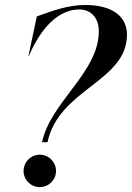

<svg xmlns="http://www.w3.org/2000/svg" viewBox="-20 -768 542 790"><path d="M143.5 2C180.5 2 210.5 -28 210.5 -64.5C210.5 -101.5 180.5 -131.5 143.5 -131.5C107 -131.5 77 -101.5 77 -64.5C77 -28 107 2 143.5 2ZM153 -183H175.5C222.5 -403.5 502.5 -431.5 502.5 -626C502.5 -696 447.5 -747.5 330.5 -747.5C260.5 -747.5 199 -724.5 131.5 -700.5L97 -537.5H98.5C131.5 -614.5 199.5 -729 306.5 -729C352 -729 386.5 -697 386.5 -639C386.5 -470 188 -349 153 -183Z"/></svg>

Font: Beautique Display Thin
Style: Bold
Weight: 500
Italic angle: -12°
Designer: Nhat-Quang Ngo
Version: Version 1.100;Glyphs 3.2.3 (3260)